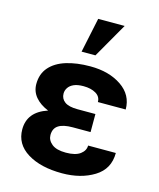

<svg xmlns="http://www.w3.org/2000/svg" viewBox="-116 -857 789 950"><g transform="rotate(15 278.0 -382.0)"><path d="M301.5 -596.5H230.5L268 -774.5H403.5ZM292 10Q182.5 10 114.5 -32Q46.5 -74 46.5 -149.5Q46.5 -239.5 146 -272Q103 -289.5 79.2 -318Q55.5 -346.5 55.5 -384Q55.5 -436 85.5 -470.2Q115.5 -504.5 168.8 -521Q222 -537.5 292 -537.5Q388 -537.5 451.8 -494.2Q515.5 -451 515.5 -376.5H373Q373 -404.5 348 -419.2Q323 -434 284.5 -434Q253.5 -434 234.8 -425.5Q216 -417 207 -403Q198 -389 198 -373.5Q198 -347 219 -331.5Q240 -316 285 -316H376.5V-223.5H285Q237 -223.5 212.8 -208Q188.5 -192.5 188.5 -158.5Q188.5 -132 212 -112.8Q235.5 -93.5 284 -93.5Q333.5 -93.5 357.8 -111.8Q382 -130 382 -156H524Q524 -73.5 456 -31.8Q388 10 292 10Z"/></g></svg>

Font: Roberto Sans
Style: Bold
Weight: 700
Designer: Google (font) & Cristiano Sobral (main changes)
Version: Version 1.000;October 12, 2021;FontCreator 14.0.0.2814 64-bi